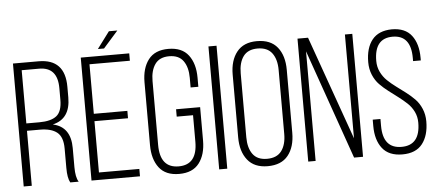

<svg xmlns="http://www.w3.org/2000/svg" viewBox="-54 -959 2489 1089"><g transform="rotate(-5 1190.5 -414.5)"><path d="M40 -700H186Q336 -700 336 -542V-481Q336 -359 235 -336Q336 -314 336 -193V-84Q336 -26 353 0H305Q290 -26 290 -84V-194Q290 -260 257 -286.5Q224 -313 159 -313H86V0H40ZM86 -355H160Q226 -355 258 -380Q290 -405 290 -472V-538Q290 -658 185 -658H86Z M598 -835H646L562 -740H527ZM472 -376H663V-334H472V-42H702V0H426V-700H702V-658H472Z M1076 -529V-477H1032V-532Q1032 -592 1006.5 -628Q981 -664 926 -664Q871 -664 845.5 -628Q820 -592 820 -532V-168Q820 -37 926 -37Q1032 -37 1032 -168V-319H939V-361H1076V-171Q1076 -91 1039 -42.5Q1002 6 925 6Q848 6 811 -42.5Q774 -91 774 -171V-529Q774 -609 811 -657.5Q848 -706 925 -706Q1002 -706 1039 -657.5Q1076 -609 1076 -529Z M1153 -700H1199V0H1153Z M1276 -171V-529Q1276 -609 1314.5 -657.5Q1353 -706 1429 -706Q1507 -706 1545.5 -658Q1584 -610 1584 -529V-171Q1584 -90 1545.5 -42Q1507 6 1429 6Q1353 6 1314.5 -42.5Q1276 -91 1276 -171ZM1322 -532V-168Q1322 -107 1348 -71.5Q1374 -36 1429 -36Q1485 -36 1511.5 -71.5Q1538 -107 1538 -168V-532Q1538 -593 1511.5 -628.5Q1485 -664 1429 -664Q1374 -664 1348 -628.5Q1322 -593 1322 -532Z M1702 -624V0H1660V-700H1720L1930 -109V-700H1972V0H1921Z M2197 -706Q2273 -706 2309.5 -658.5Q2346 -611 2346 -531V-516H2302V-534Q2302 -664 2198 -664Q2094 -664 2094 -535Q2094 -501 2108 -472Q2122 -443 2144.5 -421.5Q2167 -400 2193.5 -380.5Q2220 -361 2247 -340.5Q2274 -320 2296.5 -297Q2319 -274 2333 -241Q2347 -208 2347 -169Q2347 -89 2310 -41.5Q2273 6 2196 6Q2119 6 2082 -41.5Q2045 -89 2045 -169V-205H2089V-166Q2089 -37 2195 -37Q2301 -37 2301 -166Q2301 -200 2287 -228.5Q2273 -257 2250.5 -278Q2228 -299 2201.5 -319Q2175 -339 2148 -359.5Q2121 -380 2098.5 -403Q2076 -426 2062 -459Q2048 -492 2048 -532Q2048 -613 2085 -659Q2122 -705 2197 -706Z"/></g></svg>

Font: Bebas Neue Book
Style: Regular
Weight: 400
Designer: Ryoichi Tsunekawa
Foundry: Ryoichi Tsunekawa
Version: Version 001.003